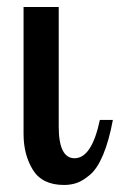

<svg xmlns="http://www.w3.org/2000/svg" viewBox="-20 -520 341 546"><path d="M47 -139V-500H147V-160Q147 -70 192 -70Q241 -70 264 -179H301Q290 -120 273.5 -80.5Q257 -41 236.5 -23.5Q216 -6 199 0Q182 6 162 6Q100 6 73.5 -37Q47 -80 47 -139Z"/></svg>

Font: Lobster Two
Style: Regular
Weight: 400
Designer: Pablo Impallari
Foundry: Pablo Impallari. www.impallari.com
Version: Version 1.006